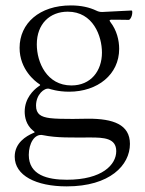

<svg xmlns="http://www.w3.org/2000/svg" viewBox="-20 -465 527 697"><path d="M222.3 211.6C378.6 211.6 451.7 134.9 451.7 57.5C451.7 -13.5 389.9 -34.1 301.1 -34.1C298.3 -34.1 198.9 -31.2 161.2 -36.2C128.6 -40.5 110.8 -50.4 110.8 -81.7C110.8 -121.4 140.6 -147 158.4 -142.8C161.9 -142 188.9 -132.1 230.8 -132.1C334.5 -132.1 412.6 -194.6 412.6 -287.6C412.6 -318.9 403.8 -355.1 381 -384.6C376.1 -391.3 376.8 -393.1 384.9 -393.5C427.2 -393.5 441.8 -392.8 447.4 -392.8C451.7 -392.8 460.2 -404.8 460.2 -420.5C460.2 -426.8 458.8 -426.8 456 -426.8C447.8 -426.8 415.1 -424.4 350.9 -421.5C342.7 -421.5 337 -422.9 329.5 -426.5C305 -438.2 274.9 -445.3 237.2 -445.3C122.9 -445.3 51.1 -380 51.1 -291.2C51.1 -212.4 108.7 -169 120.7 -161.2C125 -158.4 125.7 -157.7 125.7 -156.2C125.7 -154.8 122.9 -153.4 117.9 -149.9C102.3 -138.5 69.6 -108.7 69.6 -59.7C69.6 -40.5 74.6 -11.4 100.1 9.2C103.7 12.1 105.8 13.5 105.8 14.9C105.8 16 103 17 99.4 18.5C75.3 29.1 33.4 53.3 33.4 103.7C33.4 171.9 110.1 211.6 222.3 211.6ZM84.5 97.3C84.5 56.1 105.1 19.2 135.7 25.6C186.8 36.2 241.5 34.1 308.2 34.1C356.5 34.1 402 36.2 402 83.8C402 132.8 350.9 187.5 223 187.5C152 187.5 84.5 170.5 84.5 97.3ZM113.6 -304C113.6 -378.6 161.2 -422.6 225.9 -422.6C318.2 -422.6 350.1 -333.8 350.1 -274.1C350.1 -207.4 309.7 -154.8 239.3 -154.8C149.9 -154.8 113.6 -238.6 113.6 -304Z"/></svg>

Font: Margiela Serif Light
Style: Regular
Weight: 300
Designer: Andreas Faust, Stefan Endress
Version: Version 1.002;FEAKit 1.0